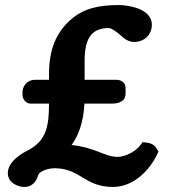

<svg xmlns="http://www.w3.org/2000/svg" viewBox="-20 -703 680 760"><path d="M100 -293H174C173.7 -206 164.8 -149.8 96.1 -110.8C91.7 -108.3 87.1 -105.9 82.2 -103.5L81.5 -103.2L80.9 -102.9C50.6 -86.1 11 -56.9 11 -18C11 20.8 50.6 37 77 37C85.8 37 95.1 35.1 103.1 30.3C126.7 16 126.8 -3.4 135 -16.4C135.2 -16.7 139 -20.6 145.5 -24.3C157.2 -31 175.7 -37 194 -37C198.3 -37 202.5 -36.9 206.5 -36.7C299.6 -32 318.1 37 427 37C510.7 37 573.4 -31.6 601.6 -91.3L607.2 -103.1L600.7 -114.4C590.1 -132.9 571.5 -137.4 558.8 -138.8L544.4 -140.4L535.9 -128.8C513.6 -98.6 469.9 -82 446 -82C394.3 -82 362.6 -117.6 263.4 -129.1C288.7 -164.2 310 -213.9 314.3 -293H426C436.6 -293 477 -295 477 -332V-355C477 -378.1 456.1 -387 443 -387H315V-463C315 -546.8 340.8 -576.5 375.1 -587.2C385.4 -590.3 397.3 -592 411 -592C420.3 -592 442.8 -576.8 457 -563.7C469.4 -552.2 485.8 -537 512 -537C549.8 -537 581 -564.2 581 -605C581 -675.5 470.7 -683 451 -683C410.3 -683 375.2 -679.6 344.2 -670.9C316.8 -663.2 292.5 -651.3 271.4 -634.6C200 -577.8 174 -504.5 174 -409V-387H119C83.7 -387 69 -357.7 69 -339V-325C69 -314.7 80.7 -293 100 -293Z"/></svg>

Font: Linux Libertine Mono O 
Style: Mono Bold
Weight: 400
Designer: Philipp H. Poll
Foundry: Philipp H. Poll
Version: Version 5.1.7